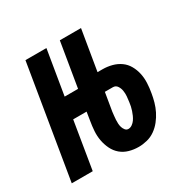

<svg xmlns="http://www.w3.org/2000/svg" viewBox="-139 -640 764 769"><g transform="rotate(-30 243.0 -256.0)"><path d="M292 8Q269 8 248 2Q227 -4 211 -17.5Q195 -31 185.5 -50.5Q176 -70 172 -91.5Q168 -113 169.5 -135.5Q171 -158 175 -181L181 -219H119L83 0H-14L72 -520H169L135 -315H197L231 -520H329L298 -334H321Q343 -334 364 -328.5Q385 -323 402 -311Q419 -299 429.5 -280.5Q440 -262 444.5 -241Q449 -220 448 -197.5Q447 -175 443 -153Q440 -134 434.5 -114.5Q429 -95 420 -77Q411 -59 398 -42.5Q385 -26 368 -14Q351 -2 331 3Q311 8 292 8ZM292 -75Q301 -75 309.5 -81Q318 -87 323.5 -95Q329 -103 333 -112Q337 -121 340 -130Q343 -139 345 -148Q347 -157 348 -166Q350 -179 351 -192Q352 -205 350 -217.5Q348 -230 341 -240.5Q334 -251 321 -251H284L270 -167Q269 -158 268 -149Q267 -140 266.5 -131.5Q266 -123 266.5 -114Q267 -105 269.5 -97Q272 -89 277.5 -82Q283 -75 292 -75Z"/></g></svg>

Font: Iosevka Term Curly
Style: Bold Italic
Weight: 700
Italic angle: -9°
Designer: Belleve Invis
Foundry: Belleve Invis
Version: Version 32.3.0